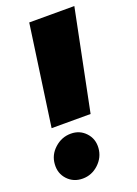

<svg xmlns="http://www.w3.org/2000/svg" viewBox="-147 -732 578 812"><g transform="rotate(-20 142.5 -326.0)"><path d="M29 -222.5 93 -675H296L204.5 -222.5ZM80.5 23Q39.5 23 13 -5.2Q-13.5 -33.5 -10.5 -74.5Q-8 -115.5 23.8 -144.2Q55.5 -173 97 -173Q137 -173 163.2 -144.8Q189.5 -116.5 186.5 -76Q183.5 -35 152.5 -6Q121.5 23 80.5 23Z"/></g></svg>

Font: Anybody ExtraBold
Style: Italic
Weight: 800
Italic angle: -10°
Designer: Tyler Finck
Foundry: Etcetera Type Company
Version: Version 1.010; ttfautohint (v1.8.3) -l 8 -r 50 -G 200 -x 14 